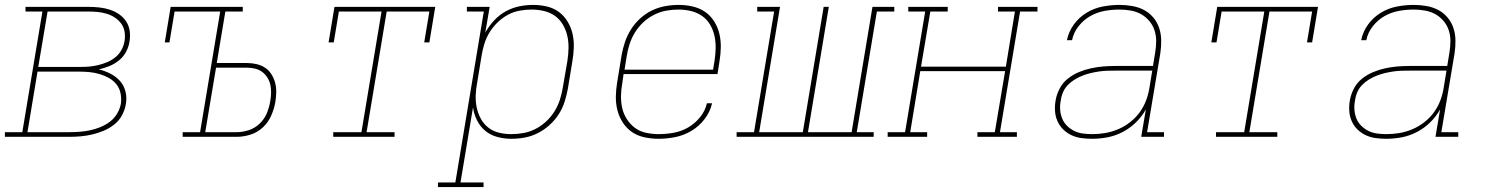

<svg xmlns="http://www.w3.org/2000/svg" viewBox="-38 -558 6058 783"><path d="M-18 0V-19H53L135 -511H66V-530H324Q346 -530 368 -527.5Q390 -525 410 -518.5Q430 -512 447.5 -500Q465 -488 476.5 -470.5Q488 -453 491 -431.5Q494 -410 490 -388Q487 -367 476 -346.5Q465 -326 447 -311.5Q429 -297 408 -288.5Q387 -280 365 -275Q390 -269 412.5 -257.5Q435 -246 451.5 -227.5Q468 -209 474 -183.5Q480 -158 475 -132Q471 -109 459 -87Q447 -65 427 -49.5Q407 -34 384 -24.5Q361 -15 337.5 -9.5Q314 -4 290.5 -2Q267 0 244 0ZM118 -285H288Q307 -285 325.5 -286.5Q344 -288 362.5 -292.5Q381 -297 399 -304.5Q417 -312 432.5 -324.5Q448 -337 457.5 -354.5Q467 -372 470 -391Q473 -410 470 -428.5Q467 -447 456.5 -461.5Q446 -476 431 -486Q416 -496 398.5 -501.5Q381 -507 362 -509Q343 -511 324 -511H156ZM74 -19H244Q265 -19 286 -20.5Q307 -22 328.5 -26.5Q350 -31 371 -39.5Q392 -48 410 -61.5Q428 -75 439.5 -94.5Q451 -114 455 -135Q458 -157 453.5 -178Q449 -199 436.5 -214.5Q424 -230 406 -240Q388 -250 368 -256Q348 -262 326.5 -264Q305 -266 283 -266H115Z M707 0V-19H778L860 -511H674L653 -385H634L658 -530H952V-511H881L846 -301H969Q989 -301 1008.5 -296.5Q1028 -292 1043.5 -281.5Q1059 -271 1069 -255Q1079 -239 1084 -220.5Q1089 -202 1088.5 -181.5Q1088 -161 1085 -142Q1080 -114 1068 -86.5Q1056 -59 1034 -38.5Q1012 -18 983.5 -9Q955 0 927 0ZM799 -19H927Q951 -19 976 -27Q1001 -35 1020.5 -53.5Q1040 -72 1050 -96Q1060 -120 1064 -145Q1067 -161 1067.5 -178.5Q1068 -196 1064.5 -212Q1061 -228 1052.5 -241.5Q1044 -255 1031.5 -264.5Q1019 -274 1002.5 -278Q986 -282 969 -282H843Z M1321 0V-19H1436L1518 -511H1344L1323 -385H1302L1326 -530H1737L1713 -385H1692L1713 -511H1539L1457 -19H1571V0Z M1748 205V186H1819L1935 -511H1866V-530H1959L1941 -425Q1956 -452 1977 -474.5Q1998 -497 2024 -511.5Q2050 -526 2079 -532Q2108 -538 2136 -538Q2165 -538 2192.5 -531.5Q2220 -525 2241.5 -509Q2263 -493 2277 -469.5Q2291 -446 2297 -419.5Q2303 -393 2302 -364Q2301 -335 2296 -307L2278 -197Q2273 -170 2264.5 -143Q2256 -116 2240.5 -92Q2225 -68 2203 -48Q2181 -28 2155 -15Q2129 -2 2102 3Q2075 8 2047 8Q2018 8 1990 0.5Q1962 -7 1941 -24.5Q1920 -42 1907.5 -67Q1895 -92 1891 -120L1840 186H1934V205ZM2047 -11Q2072 -11 2097 -15.5Q2122 -20 2145.5 -32Q2169 -44 2189 -62.5Q2209 -81 2223 -103.5Q2237 -126 2245 -150.5Q2253 -175 2257 -200L2276 -310Q2280 -336 2280.5 -362Q2281 -388 2275.5 -412Q2270 -436 2257.5 -457.5Q2245 -479 2225.5 -493Q2206 -507 2181 -513Q2156 -519 2130 -519Q2106 -519 2081 -514.5Q2056 -510 2033 -497.5Q2010 -485 1991 -466.5Q1972 -448 1958.5 -426Q1945 -404 1937.5 -380Q1930 -356 1926 -331L1908 -221Q1903 -196 1902 -170Q1901 -144 1906 -120Q1911 -96 1922.5 -74.5Q1934 -53 1953 -38Q1972 -23 1996.5 -17Q2021 -11 2047 -11Z M2648 8Q2619 8 2590.5 2Q2562 -4 2539.5 -19.5Q2517 -35 2502 -58Q2487 -81 2480 -108Q2473 -135 2473.5 -164.5Q2474 -194 2479 -223L2497 -333Q2502 -361 2511 -387.5Q2520 -414 2535.5 -438.5Q2551 -463 2573 -483Q2595 -503 2621 -515.5Q2647 -528 2675 -533Q2703 -538 2730 -538Q2759 -538 2787 -531.5Q2815 -525 2837 -510Q2859 -495 2874 -471.5Q2889 -448 2895.5 -421Q2902 -394 2901.5 -365Q2901 -336 2896 -307L2888 -256H2505L2500 -220Q2495 -194 2494.5 -167.5Q2494 -141 2499.5 -117Q2505 -93 2518.5 -72Q2532 -51 2551.5 -36.5Q2571 -22 2596.5 -16.5Q2622 -11 2648 -11Q2678 -11 2709 -16.5Q2740 -22 2768 -38Q2796 -54 2817 -80Q2838 -106 2845 -137H2866Q2858 -102 2835.5 -72.5Q2813 -43 2782 -24.5Q2751 -6 2716.5 1Q2682 8 2648 8ZM2870 -274 2876 -310Q2880 -336 2880.5 -362Q2881 -388 2875.5 -412.5Q2870 -437 2857.5 -458Q2845 -479 2825 -493Q2805 -507 2780 -513Q2755 -519 2729 -519Q2704 -519 2679 -514.5Q2654 -510 2630 -498Q2606 -486 2586 -467.5Q2566 -449 2552 -426.5Q2538 -404 2530 -379.5Q2522 -355 2518 -330L2509 -274Z M2966 0V-19H3037L3119 -511H3050V-530H3143L3058 -19H3236L3321 -530H3342L3257 -19H3435L3520 -530H3609V-511H3538L3456 -19H3525V0Z M3582 0V-19H3653L3735 -511H3666V-530H3827V-511H3756L3718 -286H4064L4101 -511H4032V-530H4193V-511H4122L4040 -19H4109V0H3948V-19H4019L4061 -268H3715L3674 -19H3743V0Z M4415 8Q4393 8 4371.5 5Q4350 2 4331 -7Q4312 -16 4297.5 -30.5Q4283 -45 4274.5 -64Q4266 -83 4264.5 -105Q4263 -127 4267 -149Q4271 -173 4283.5 -197Q4296 -221 4317 -237.5Q4338 -254 4362 -264Q4386 -274 4411.5 -279.5Q4437 -285 4461.5 -287Q4486 -289 4511 -289H4664L4673 -344Q4677 -368 4677 -391Q4677 -414 4670 -435Q4663 -456 4648.5 -473Q4634 -490 4615 -500.5Q4596 -511 4573 -515Q4550 -519 4527 -519Q4497 -519 4466.5 -513.5Q4436 -508 4408.5 -492.5Q4381 -477 4360.5 -451Q4340 -425 4334 -394H4313Q4320 -429 4341.5 -458.5Q4363 -488 4394 -506.5Q4425 -525 4459.5 -531.5Q4494 -538 4527 -538Q4553 -538 4579 -533.5Q4605 -529 4627 -517.5Q4649 -506 4665 -487Q4681 -468 4689 -444.5Q4697 -421 4697.5 -394.5Q4698 -368 4694 -341L4640 -19H4709V0H4616L4635 -112Q4619 -83 4594.5 -59Q4570 -35 4540 -19.5Q4510 -4 4478.5 2Q4447 8 4415 8ZM4416 -11Q4443 -11 4469.5 -15.5Q4496 -20 4522 -31Q4548 -42 4571 -60Q4594 -78 4610.5 -101Q4627 -124 4636.5 -150Q4646 -176 4650 -203L4661 -270H4511Q4494 -270 4477.5 -269.5Q4461 -269 4444 -266.5Q4427 -264 4410 -260Q4393 -256 4376.5 -249.5Q4360 -243 4344.5 -233.5Q4329 -224 4316.5 -211Q4304 -198 4297 -181.5Q4290 -165 4288 -148Q4284 -129 4285.5 -110Q4287 -91 4294 -74Q4301 -57 4314 -44.5Q4327 -32 4343 -24Q4359 -16 4378 -13.5Q4397 -11 4416 -11Z M4921 0V-19H5036L5118 -511H4944L4923 -385H4902L4926 -530H5337L5313 -385H5292L5313 -511H5139L5057 -19H5171V0Z M5615 8Q5593 8 5571.5 5Q5550 2 5531 -7Q5512 -16 5497.5 -30.5Q5483 -45 5474.5 -64Q5466 -83 5464.5 -105Q5463 -127 5467 -149Q5471 -173 5483.5 -197Q5496 -221 5517 -237.5Q5538 -254 5562 -264Q5586 -274 5611.5 -279.5Q5637 -285 5661.5 -287Q5686 -289 5711 -289H5864L5873 -344Q5877 -368 5877 -391Q5877 -414 5870 -435Q5863 -456 5848.5 -473Q5834 -490 5815 -500.5Q5796 -511 5773 -515Q5750 -519 5727 -519Q5697 -519 5666.5 -513.5Q5636 -508 5608.5 -492.5Q5581 -477 5560.5 -451Q5540 -425 5534 -394H5513Q5520 -429 5541.5 -458.5Q5563 -488 5594 -506.5Q5625 -525 5659.5 -531.5Q5694 -538 5727 -538Q5753 -538 5779 -533.5Q5805 -529 5827 -517.5Q5849 -506 5865 -487Q5881 -468 5889 -444.5Q5897 -421 5897.5 -394.5Q5898 -368 5894 -341L5840 -19H5909V0H5816L5835 -112Q5819 -83 5794.5 -59Q5770 -35 5740 -19.5Q5710 -4 5678.5 2Q5647 8 5615 8ZM5616 -11Q5643 -11 5669.5 -15.5Q5696 -20 5722 -31Q5748 -42 5771 -60Q5794 -78 5810.5 -101Q5827 -124 5836.5 -150Q5846 -176 5850 -203L5861 -270H5711Q5694 -270 5677.5 -269.5Q5661 -269 5644 -266.5Q5627 -264 5610 -260Q5593 -256 5576.5 -249.5Q5560 -243 5544.5 -233.5Q5529 -224 5516.5 -211Q5504 -198 5497 -181.5Q5490 -165 5488 -148Q5484 -129 5485.5 -110Q5487 -91 5494 -74Q5501 -57 5514 -44.5Q5527 -32 5543 -24Q5559 -16 5578 -13.5Q5597 -11 5616 -11Z"/></svg>

Font: Iosevka Curly Slab ThExObl
Style: Regular
Weight: 100
Width: 7
Italic angle: -9°
Monospace: yes
Designer: Belleve Invis
Foundry: Belleve Invis
Version: Version 11.1.0; ttfautohint (v1.8.3)